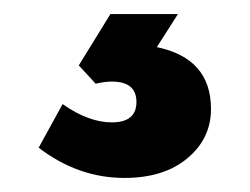

<svg xmlns="http://www.w3.org/2000/svg" viewBox="-20 -26 355 273"><path d="M35 184 69 122Q106 148 139 148Q174 148 174 119Q174 90 139 90Q129 90 116 93L92 67L137 -6H233L203 41Q280 57 280 129Q280 171 246.5 199Q213 227 157 227Q91 227 35 184Z"/></svg>

Font: Niramit
Style: Bold
Weight: 700
Designer: Katatrad Aksorn Co.,Ltd.
Foundry: Cadson Demak Co.,Ltd.
Version: Version 1.001; ttfautohint (v1.6)